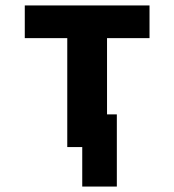

<svg xmlns="http://www.w3.org/2000/svg" viewBox="-20 -540 640 705"><path d="M409 145H282V0H227V-400H71V-520H529V-400H373V-120H409Z"/></svg>

Font: Iosevka Heavy Extended
Style: Regular
Weight: 900
Width: 7
Monospace: yes
Designer: Belleve Invis
Foundry: Belleve Invis
Version: Version 32.5.0; ttfautohint (v1.8.4)